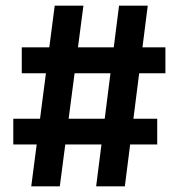

<svg xmlns="http://www.w3.org/2000/svg" viewBox="-20 -659 632 679"><path d="M90.5 0 173.5 -639H275L191.5 0ZM27 -148V-239H536V-148ZM320 0 401 -639H502.5L421.5 0ZM57 -400V-491.5H565V-400Z"/></svg>

Font: Anek Gurmukhi Medium SemiBold
Style: Regular
Weight: 600
Version: Version 1.003